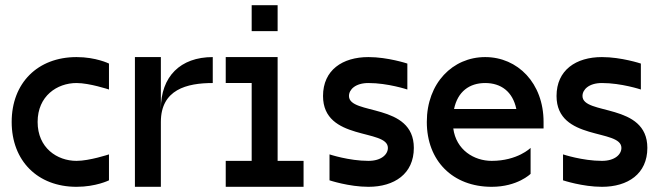

<svg xmlns="http://www.w3.org/2000/svg" viewBox="-20 -720 2540 740"><path d="M275 -500C125 -500 25 -400 25 -250C25 -100 125 0 275 0C350 0 400 -25 400 -25V-125C400 -125 325 -100 275 -100C200 -100 125 -150 125 -250C125 -350 200 -400 275 -400C325 -400 400 -375 400 -375V-475C400 -475 350 -500 275 -500Z M500 0H600V-250C600 -375 700 -400 800 -400V-500C675 -500 600 -425 600 -300V-500H500Z M1050 -500H850V-400H950V-100H850V0H1150V-100H1050ZM950 -600H1050V-700H950Z M1400 0C1500 0 1575 -50 1575 -150C1575 -325 1325 -275 1325 -350C1325 -375 1350 -400 1400 -400C1475 -400 1550 -375 1550 -375V-475C1550 -475 1475 -500 1400 -500C1300 -500 1225 -450 1225 -350C1225 -175 1475 -225 1475 -150C1475 -125 1450 -100 1400 -100C1325 -100 1250 -125 1250 -125V-25C1250 -25 1325 0 1400 0Z M1625 -250C1625 -100 1725 0 1875 0C1975 0 2025 -50 2025 -50V-150C2025 -150 1975 -100 1875 -100C1807 -100 1738 -142 1727 -225H2075V-250C2075 -400 1975 -500 1850 -500C1725 -500 1625 -400 1625 -250ZM1730 -300C1744 -367 1789 -400 1850 -400C1911 -400 1956 -367 1970 -300Z M2300 0C2400 0 2475 -50 2475 -150C2475 -325 2225 -275 2225 -350C2225 -375 2250 -400 2300 -400C2375 -400 2450 -375 2450 -375V-475C2450 -475 2375 -500 2300 -500C2200 -500 2125 -450 2125 -350C2125 -175 2375 -225 2375 -150C2375 -125 2350 -100 2300 -100C2225 -100 2150 -125 2150 -125V-25C2150 -25 2225 0 2300 0Z"/></svg>

Font: LS-VG5000
Style: Regular
Weight: 400
Designer: Justin Bihan, 2021
Foundry: Justin Bihan, 2021
Version: Version 1.000;Glyphs 3.1.2 (3151)